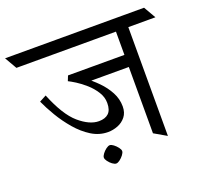

<svg xmlns="http://www.w3.org/2000/svg" viewBox="-161 -783 1017 962"><g transform="rotate(-20 347.0 -302.0)"><path d="M225.1 -456.1H537.1V-391.6H290L241.2 -451.7Q267.6 -435.5 299.8 -412.1Q332 -388.7 361.8 -358.4Q391.6 -328.1 410.6 -292.5Q429.7 -256.8 429.7 -216.8Q429.7 -183.6 412.6 -162.1Q395.5 -140.6 369.6 -130.6Q343.8 -120.6 317.4 -120.6Q271 -120.6 229.7 -146.2Q188.5 -171.9 153.8 -212.4Q119.1 -252.9 92.5 -297.6Q65.9 -342.3 48.8 -380.4L85.4 -399.9Q132.8 -282.7 188.2 -235.1Q243.7 -187.5 293 -187.5Q326.7 -187.5 344.7 -204.6Q362.8 -221.7 362.8 -259.3Q362.8 -291 344.7 -319.3Q326.7 -347.7 301 -370.4Q275.4 -393.1 251.2 -408.2Q227.1 -423.3 214.4 -429.2ZM368.2 -644.5 405.3 -580.1H-4.9L-42 -644.5ZM699.2 -644.5 736.3 -580.1H294.9L257.8 -644.5ZM525.9 -38.1V-644.5H591.8V0ZM252.9 -7.3Q252.9 -15.6 261.5 -27.1Q270 -38.6 281.7 -47.4Q293.5 -56.2 301.8 -56.2Q310.1 -56.2 321.5 -47.4Q333 -38.6 341.8 -27.1Q350.6 -15.6 350.6 -7.3Q350.6 1 341.8 12.7Q333 24.4 321.5 33Q310.1 41.5 301.8 41.5Q293.5 41.5 281.7 33Q270 24.4 261.5 12.7Q252.9 1 252.9 -7.3Z"/></g></svg>

Font: Annapurna SIL
Style: Regular
Weight: 400
Designer: Peter Martin, Annie Olsen
Foundry: SIL International
Version: Version 2.000